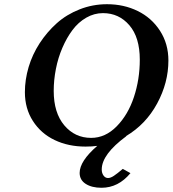

<svg xmlns="http://www.w3.org/2000/svg" viewBox="-20 -678 813 904"><path d="M409.2 -28.8Q476.1 -28.8 529.5 -83.3Q583 -137.7 610.6 -221.2Q638.2 -304.7 638.2 -397Q638.2 -502 589.1 -559.1Q540 -616.2 464.8 -616.2Q423.3 -616.2 386 -594.7Q348.6 -573.2 321.3 -536.6Q293.9 -500 273.7 -452.9Q253.4 -405.8 243.2 -353.5Q232.9 -301.3 232.9 -250Q232.9 -147 282.7 -87.9Q332.5 -28.8 409.2 -28.8ZM355 136.2Q355 80.6 438 8.8Q414.1 12.2 382.8 12.2Q301.8 12.2 237.3 -18.6Q172.9 -49.3 135 -108.2Q97.2 -167 97.2 -244.1Q97.2 -302.7 114.7 -362.1Q132.3 -421.4 166.7 -474.4Q201.2 -527.3 247.3 -568.6Q293.5 -609.9 355 -634Q416.5 -658.2 483.9 -658.2Q563 -658.2 628.4 -626.2Q693.8 -594.2 733.4 -533Q772.9 -471.7 772.9 -393.1Q772.9 -288.6 719.7 -190.4Q666.5 -92.3 573.2 -37.1H575.2Q459 48.3 459 120.1Q459 136.7 467.3 148.4Q475.6 160.2 488.8 160.2Q500.5 160.2 516.1 149.9Q531.7 139.6 558.1 117.2L594.2 137.2Q537.1 206.1 458 206.1Q412.1 206.1 383.5 187.7Q355 169.4 355 136.2Z"/></svg>

Font: Linux Libertine
Style: Bold Italic
Weight: 700
Italic angle: -11.5°
Designer: Philipp H. Poll
Foundry: Philipp H. Poll
Version: Version 4.0.5